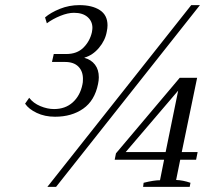

<svg xmlns="http://www.w3.org/2000/svg" viewBox="-20 -730 872 750"><path d="M78 -325 94 -348Q110 -327 137.5 -315.5Q165 -304 191 -304Q235 -304 264 -330Q293 -356 302 -400Q304 -407 304 -422Q304 -452 286 -470Q268 -488 234 -488H183L190 -519H239Q281 -519 306 -544Q331 -569 339 -604Q341 -616 341 -621Q341 -647 322 -663.5Q303 -680 269 -680Q245 -680 215.5 -668Q186 -656 163 -639L156 -662Q178 -681 214 -695.5Q250 -710 290 -710Q340 -710 370 -690.5Q400 -671 400 -631Q400 -620 397 -606Q391 -572 366.5 -543Q342 -514 310 -505V-504Q336 -497 351 -477.5Q366 -458 366 -428Q366 -416 363 -402Q350 -337 305 -305.5Q260 -274 195 -274Q155 -274 123.5 -289Q92 -304 78 -325ZM727 -710H761L199 0H165ZM541 -16Q581 -26 605 -26L621 -106H428L433 -131L682 -426H750L690 -136H752L746 -106H684L668 -27Q695 -26 724 -16L721 0H539ZM627 -136 676 -376 471 -136Z"/></svg>

Font: Trirong Light
Style: Italic
Weight: 300
Italic angle: -12°
Designer: Katatrad Team
Foundry: CadsonDemak
Version: Version 1.001